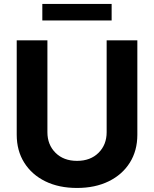

<svg xmlns="http://www.w3.org/2000/svg" viewBox="-20 -929 769 959"><path d="M512.7 -727.5H666V-255.9Q666 -176.3 628.4 -116.5Q590.8 -56.6 522.9 -23.4Q455.1 9.8 364.7 9.8Q273.9 9.8 206.3 -23.4Q138.7 -56.6 101.1 -116.5Q63.5 -176.3 63.5 -255.9V-727.5H216.8V-268.6Q216.8 -206.1 257.3 -165.8Q297.9 -125.5 364.7 -125.5Q431.6 -125.5 472.2 -165.8Q512.7 -206.1 512.7 -268.6ZM537.6 -909.2V-826.7H191.4V-909.2Z"/></svg>

Font: Konkhmer Sleokchher
Style: Regular
Weight: 400
Designer: Suon May Sophanith
Version: Version 1.000; ttfautohint (v1.8.4.7-5d5b);gftools[0.9.23]